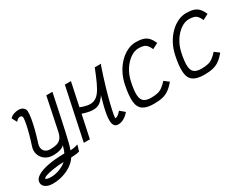

<svg xmlns="http://www.w3.org/2000/svg" viewBox="-77 -1203 2553 1981"><g transform="rotate(-30 1199.5 -213.0)"><path d="M115 206Q62.5 206 30.8 184.2Q-1 162.5 -0.5 127Q-0.5 87 45.2 57.8Q91 28.5 175 12Q259 -4.5 372.5 -5.5Q379 -17 384.2 -32.5Q389.5 -48 394.2 -63.5Q399 -79 402 -89Q390 -73 366.5 -63.2Q343 -53.5 316 -49.8Q289 -46 265 -46Q210.5 -46 172 -73Q133.5 -100 119 -143Q104.5 -186 119 -232.5Q141 -298.5 157 -358.2Q173 -418 182.2 -464.8Q191.5 -511.5 191.5 -539Q191 -550.5 183.2 -556.8Q175.5 -563 163 -563Q151 -563 138 -554.5Q125 -546 114.5 -531L82 -590Q96 -609.5 126 -620.8Q156 -632 186 -632Q221 -632 242.5 -613.5Q264 -595 263.5 -565Q264 -534 255.5 -483Q247 -432 230.5 -367.5Q214 -303 190 -229Q174.5 -177.5 198.2 -146.2Q222 -115 270 -115Q313 -115 345.5 -123.8Q378 -132.5 399.2 -157.5Q420.5 -182.5 430.5 -230.5L511 -618H584Q553.5 -473.5 531 -366.5Q508.5 -259.5 492 -186Q475.5 -112.5 463.8 -67.5Q452 -22.5 443 -2Q463.5 -2.5 477.5 -4.5Q491.5 -6.5 504.8 -10Q518 -13.5 535 -19L514 53Q492 60 464.5 62.5Q437 65 413 66Q385.5 108.5 339.2 140Q293 171.5 235.2 188.8Q177.5 206 115 206ZM132 137Q184.5 137 235.5 117.5Q286.5 98 321.5 66.5Q251 69.5 194.8 78.2Q138.5 87 105.5 98.5Q72.5 110 72 122Q72 127.5 89.5 132.2Q107 137 132 137Z M673.5 0H601L732 -618H804.5ZM1081 -105.5 1136.5 -59Q1107 -23 1072.8 -4.5Q1038.5 14 1005.5 14Q964.5 14 951.5 -23Q938.5 -60 951 -137.2Q963.5 -214.5 998.8 -334Q1034 -453.5 1088 -618H1163.5Q1112 -536 1077 -471.5Q1042 -407 1015 -361.2Q988 -315.5 960.8 -288Q933.5 -260.5 899 -251Q864.5 -241.5 814.5 -249.8Q764.5 -258 690.5 -285L706 -355.5Q773 -327 820.5 -317.2Q868 -307.5 903 -319.8Q938 -332 966.8 -367.8Q995.5 -403.5 1024.2 -465.8Q1053 -528 1088.5 -618H1159.5Q1116 -491 1085.8 -387.8Q1055.5 -284.5 1037.8 -210.5Q1020 -136.5 1013.5 -96.8Q1007 -57 1010.5 -57Q1026 -57 1042.5 -68.5Q1059 -80 1081 -105.5Z M1631 -143.5 1686 -102Q1648.5 -57.5 1613.2 -32Q1578 -6.5 1535 3.8Q1492 14 1430 14Q1344.5 14 1300.5 -16.5Q1256.5 -47 1250 -118.5Q1243.5 -190 1269.5 -313Q1284.5 -383 1316 -441.2Q1347.5 -499.5 1390.2 -542Q1433 -584.5 1482.2 -608.2Q1531.5 -632 1582 -632Q1635.5 -632 1670.5 -621Q1705.5 -610 1729.2 -584.2Q1753 -558.5 1772 -514L1705 -479Q1690.5 -512 1674 -530.5Q1657.5 -549 1634.5 -556Q1611.5 -563 1576 -563Q1528 -563 1479.5 -529.8Q1431 -496.5 1393 -438.5Q1355 -380.5 1338.5 -305Q1317.5 -208.5 1320.5 -154Q1323.5 -99.5 1352 -77.2Q1380.5 -55 1436 -55Q1484 -55 1515.5 -62.8Q1547 -70.5 1573.2 -89.8Q1599.5 -109 1631 -143.5Z M2231 -143.5 2286 -102Q2248.5 -57.5 2213.2 -32Q2178 -6.5 2135 3.8Q2092 14 2030 14Q1944.5 14 1900.5 -16.5Q1856.5 -47 1850 -118.5Q1843.5 -190 1869.5 -313Q1884.5 -383 1916 -441.2Q1947.5 -499.5 1990.2 -542Q2033 -584.5 2082.2 -608.2Q2131.5 -632 2182 -632Q2235.5 -632 2270.5 -621Q2305.5 -610 2329.2 -584.2Q2353 -558.5 2372 -514L2305 -479Q2290.5 -512 2274 -530.5Q2257.5 -549 2234.5 -556Q2211.5 -563 2176 -563Q2128 -563 2079.5 -529.8Q2031 -496.5 1993 -438.5Q1955 -380.5 1938.5 -305Q1917.5 -208.5 1920.5 -154Q1923.5 -99.5 1952 -77.2Q1980.5 -55 2036 -55Q2084 -55 2115.5 -62.8Q2147 -70.5 2173.2 -89.8Q2199.5 -109 2231 -143.5Z"/></g></svg>

Font: Victor Mono Thin
Style: Italic
Weight: 100
Italic angle: -12°
Monospace: yes
Designer: Rune Bjørnerås
Version: Version 1.561;gftools[0.9.30]